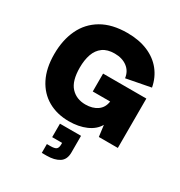

<svg xmlns="http://www.w3.org/2000/svg" viewBox="-232 -898 1273 1357"><g transform="rotate(30 404.0 -219.5)"><path d="M363 10Q266 10 192.5 -32Q119 -74 78 -154.5Q37 -235 37 -350Q37 -465 78.5 -552.5Q120 -640 203.5 -689Q287 -738 412 -738Q507 -738 579 -707.5Q651 -677 695.5 -621Q740 -565 754 -490L556 -452Q549 -506 508.5 -536.5Q468 -567 406 -567Q347 -567 310.5 -540.5Q274 -514 257.5 -467Q241 -420 241 -358Q241 -249 286 -200Q331 -151 405 -151Q463 -151 501.5 -178Q540 -205 547 -257H405V-403H758V0H603L591 -92Q563 -43 502.5 -16.5Q442 10 363 10ZM310 299V227H339Q374 227 386.5 216.5Q399 206 399 178V166H318V56H490V192Q490 250 451.5 274.5Q413 299 350 299Z"/></g></svg>

Font: BDO Grotesk Black
Style: Regular
Weight: 900
Designer: Deni Anggara
Foundry: Lokal Container
Version: Version 2.000